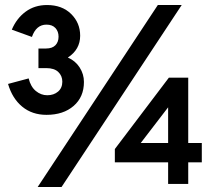

<svg xmlns="http://www.w3.org/2000/svg" viewBox="-20 -732 846 764"><path d="M165 -275Q108 -275 68.5 -307.5Q29 -340 12 -398L94 -420Q102 -387 122.5 -370Q143 -353 168 -353Q194 -353 211 -367.5Q228 -382 228 -407Q228 -430 212 -445.5Q196 -461 164 -461H133V-539H163Q188 -539 200.5 -552Q213 -565 213 -586Q213 -607 200.5 -620.5Q188 -634 165 -634Q124 -634 107 -585L27 -614Q46 -659 82 -685.5Q118 -712 167 -712Q227 -712 263 -676.5Q299 -641 299 -590Q299 -535 250 -503Q280 -490 297 -463.5Q314 -437 314 -406Q314 -346 273 -310.5Q232 -275 165 -275ZM130 12 608 -712H703L225 12ZM649 0V-86H437V-139L652 -423H729V-163H783V-86H729V0ZM649 -163V-305L540 -163Z"/></svg>

Font: Overpass Light
Style: Bold
Weight: 600
Designer: Delve Withrington, Thomas Jockin
Foundry: Delve Fonts
Version: Version 3.000;DELV;Overpass